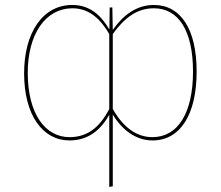

<svg xmlns="http://www.w3.org/2000/svg" viewBox="-20 -548 876 762"><path d="M590.9 -528.3C520.4 -528.3 467.9 -486.5 427.5 -429.3L425.9 -518.3H415.3L414.1 -430.8C383.6 -482.4 341 -528.3 266.7 -528.3C148.9 -528.3 75.7 -417.3 75.7 -257.4C75.7 -88.8 151 9.4 255.7 9.4C334.7 9.4 382.6 -37.3 413.6 -92.4V193.9L427.6 191.3V-93.5C462.6 -34.9 517.5 9.4 585.3 9.4C696.3 9.4 760.4 -95.1 760.4 -264C760.4 -433.1 696.7 -528.3 590.8 -528.3ZM256.1 -3.7C159.3 -3.7 90.6 -96.3 90.1 -257.4C89.7 -413.7 161.6 -515.1 267.1 -515.1C337.4 -515.1 381 -468.5 413.6 -413V-115C378.1 -48.3 332 -3.7 256.1 -3.7ZM584.8 -3.7C520.1 -3.7 467 -45.4 427.6 -115.7V-413.2C472.6 -474.5 520.6 -515.1 590.8 -515.1C688.6 -515.1 746 -426 746 -264C746 -100.4 686.7 -3.7 584.8 -3.7Z"/></svg>

Font: Fira Sans Hair
Style: Regular
Weight: 100
Designer: bBox Type GmbH & Carrois Corporate GbR & Edenspiekermann AG
Foundry: bBox Type GmbH & Carrois Corporate GbR & Edenspiekermann AG
Version: Version 4.300;PS 004.300;hotconv 1.0.88;makeotf.lib2.5.64775